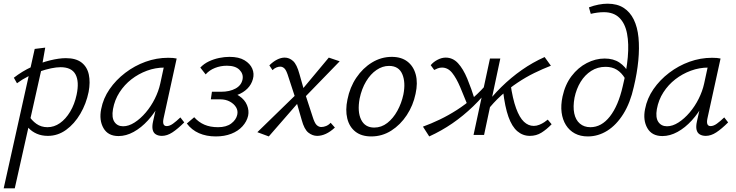

<svg xmlns="http://www.w3.org/2000/svg" viewBox="-43 -731 3989 1040"><path d="M-23 289 145 -466 202 -473 180 -349 37 289ZM216 5Q183 5 156.5 -6.5Q130 -18 112 -37.5Q94 -57 86 -80L111 -108Q128 -79 154 -60.5Q180 -42 214 -42Q250 -42 281.5 -64Q313 -86 337 -126Q361 -166 372 -218Q387 -289 366 -328Q345 -367 285 -367Q263 -367 234 -361Q205 -355 173 -344Q141 -333 109 -317Q77 -301 49 -280L32 -310Q77 -345 128 -368.5Q179 -392 228 -404Q277 -416 314 -416Q368 -416 398.5 -392.5Q429 -369 438 -327.5Q447 -286 437 -233Q424 -169 392 -114.5Q360 -60 315 -27.5Q270 5 216 5Z M599 6Q542 6 517.5 -37Q493 -80 505 -140Q516 -198 550.5 -248Q585 -298 635.5 -336.5Q686 -375 745.5 -396.5Q805 -418 868 -418Q883 -418 894 -417Q905 -416 914 -414L843 -90Q834 -48 860 -48Q876 -48 894 -61Q912 -74 934 -95L955 -68Q920 -33 891 -14Q862 5 834 5Q815 5 801.5 -3Q788 -11 784 -28.5Q780 -46 786 -73L824 -243L861 -277Q849 -221 822 -170Q795 -119 758.5 -79Q722 -39 681 -16.5Q640 6 599 6ZM624 -47Q654 -47 686 -67.5Q718 -88 746.5 -121.5Q775 -155 795.5 -196Q816 -237 825 -278L849 -389L882 -362Q875 -364 866 -364.5Q857 -365 848 -365Q799 -365 753 -348Q707 -331 669 -301.5Q631 -272 604.5 -231Q578 -190 569 -140Q561 -94 577 -70.5Q593 -47 624 -47Z M1126 8Q1075 8 1035 -9.5Q995 -27 969 -62L1009 -96Q1033 -69 1064.5 -55.5Q1096 -42 1138 -42Q1183 -42 1209.5 -62Q1236 -82 1242 -109Q1247 -131 1236 -149.5Q1225 -168 1202.5 -180.5Q1180 -193 1149 -193H1099L1105 -234H1155Q1201 -234 1233 -251.5Q1265 -269 1271 -302Q1276 -331 1254 -353Q1232 -375 1186 -375Q1152 -375 1121.5 -363Q1091 -351 1071 -328L1042 -365Q1062 -386 1088.5 -398.5Q1115 -411 1144 -417Q1173 -423 1200 -423Q1251 -423 1281.5 -404.5Q1312 -386 1323.5 -359Q1335 -332 1327 -303Q1319 -273 1297 -251Q1275 -229 1243 -217Q1211 -205 1173 -205L1176 -230Q1223 -231 1253 -211Q1283 -191 1295 -161.5Q1307 -132 1301 -104Q1294 -73 1270.5 -47Q1247 -21 1210 -6.5Q1173 8 1126 8Z M1675 5Q1650 5 1627.5 -12.5Q1605 -30 1591 -82L1560 -190L1520 -312Q1509 -349 1498.5 -359.5Q1488 -370 1475 -370Q1465 -370 1454 -365.5Q1443 -361 1433 -351L1416 -377Q1436 -397 1457.5 -408Q1479 -419 1499 -419Q1524 -419 1544.5 -400.5Q1565 -382 1579 -330L1606 -235L1650 -100Q1661 -64 1672.5 -53.5Q1684 -43 1697 -43Q1710 -43 1723.5 -48.5Q1737 -54 1748 -66L1771 -40Q1746 -17 1722 -6Q1698 5 1675 5ZM1413 8 1351 -15 1572 -230 1588 -193ZM1598 -194 1581 -231 1738 -419 1797 -399Z M1968 8Q1915 8 1882 -18Q1849 -44 1838 -89.5Q1827 -135 1839 -192Q1852 -258 1887 -310Q1922 -362 1972 -392.5Q2022 -423 2079 -423Q2131 -423 2164 -397.5Q2197 -372 2209 -327Q2221 -282 2208 -223Q2195 -160 2160.5 -107.5Q2126 -55 2076.5 -23.5Q2027 8 1968 8ZM1984 -40Q2023 -40 2055 -65Q2087 -90 2109.5 -131Q2132 -172 2142 -219Q2155 -285 2136 -329.5Q2117 -374 2064 -374Q2029 -374 1996.5 -352Q1964 -330 1940 -290Q1916 -250 1905 -197Q1892 -126 1913 -83Q1934 -40 1984 -40Z M2282 8 2248 -45Q2292 -61 2339 -83.5Q2386 -106 2432 -135.5Q2478 -165 2521 -202.5Q2564 -240 2602 -286L2623 -272Q2574 -207 2520 -155Q2466 -103 2407 -62.5Q2348 -22 2282 8ZM2497 -144Q2471 -209 2450 -258.5Q2429 -308 2406 -336.5Q2383 -365 2351 -365Q2339 -365 2327.5 -360.5Q2316 -356 2309 -352L2290 -378Q2305 -396 2327.5 -407.5Q2350 -419 2371 -419Q2410 -419 2438 -388.5Q2466 -358 2488 -305Q2510 -252 2531 -185ZM2522 0 2611 -414H2667L2579 0ZM2593 -128 2571 -142Q2620 -208 2672.5 -259.5Q2725 -311 2783.5 -352Q2842 -393 2907 -422L2941 -375Q2897 -358 2851 -335.5Q2805 -313 2759.5 -282.5Q2714 -252 2671.5 -213.5Q2629 -175 2593 -128ZM2827 5Q2789 5 2759.5 -20Q2730 -45 2711 -98.5Q2692 -152 2682 -238L2722 -278Q2734 -195 2752.5 -144.5Q2771 -94 2795 -71.5Q2819 -49 2848 -49Q2863 -49 2878 -55Q2893 -61 2905 -69Q2917 -77 2924 -83L2945 -58Q2918 -30 2890 -12.5Q2862 5 2827 5Z M3141 8Q3101 8 3071 -8Q3041 -24 3022.5 -53.5Q3004 -83 2999 -122Q2994 -161 3004 -208Q3018 -273 3053 -319Q3088 -365 3135.5 -389.5Q3183 -414 3232 -414Q3280 -414 3312.5 -392Q3345 -370 3363 -335L3342 -307Q3324 -337 3298.5 -353Q3273 -369 3237 -369Q3194 -369 3159.5 -347Q3125 -325 3102 -287.5Q3079 -250 3069 -202Q3060 -153 3067.5 -117Q3075 -81 3098 -61.5Q3121 -42 3155 -42Q3215 -42 3260.5 -100Q3306 -158 3330 -263Q3351 -348 3357.5 -421Q3364 -494 3353.5 -549Q3343 -604 3312 -634.5Q3281 -665 3228 -665Q3210 -665 3192 -662.5Q3174 -660 3157 -656L3147 -691Q3173 -701 3199 -706Q3225 -711 3248 -711Q3300 -711 3335 -688.5Q3370 -666 3390 -625Q3410 -584 3415.5 -527.5Q3421 -471 3414.5 -403Q3408 -335 3390 -260Q3371 -174 3333.5 -114Q3296 -54 3246.5 -23Q3197 8 3141 8Z M3545 6Q3488 6 3463.5 -37Q3439 -80 3451 -140Q3462 -198 3496.5 -248Q3531 -298 3581.5 -336.5Q3632 -375 3691.5 -396.5Q3751 -418 3814 -418Q3829 -418 3840 -417Q3851 -416 3860 -414L3789 -90Q3780 -48 3806 -48Q3822 -48 3840 -61Q3858 -74 3880 -95L3901 -68Q3866 -33 3837 -14Q3808 5 3780 5Q3761 5 3747.5 -3Q3734 -11 3730 -28.5Q3726 -46 3732 -73L3770 -243L3807 -277Q3795 -221 3768 -170Q3741 -119 3704.5 -79Q3668 -39 3627 -16.5Q3586 6 3545 6ZM3570 -47Q3600 -47 3632 -67.5Q3664 -88 3692.5 -121.5Q3721 -155 3741.5 -196Q3762 -237 3771 -278L3795 -389L3828 -362Q3821 -364 3812 -364.5Q3803 -365 3794 -365Q3745 -365 3699 -348Q3653 -331 3615 -301.5Q3577 -272 3550.5 -231Q3524 -190 3515 -140Q3507 -94 3523 -70.5Q3539 -47 3570 -47Z"/></svg>

Font: Ysabeau Infant
Style: Italic
Weight: 400
Italic angle: -12°
Designer: Christian Thalmann (Catharsis Fonts)
Version: Version 2.001;gftools[0.9.30]; featfreeze: ss01,ss02,lnum